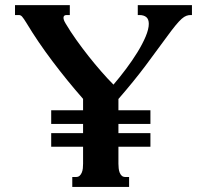

<svg xmlns="http://www.w3.org/2000/svg" viewBox="-20 -736 795 756"><path d="M473.6 -39.1H488.3V0H264.6V-39.1H279.3Q288.1 -39.1 293.5 -43.9Q298.8 -48.8 302 -56.4Q305.2 -64 306.2 -73.2Q307.1 -82.5 307.1 -91.3V-158.2H181.6V-211.9H307.1V-248H181.6V-301.8H307.1V-346.7Q244.1 -418.5 186.5 -494.9Q128.9 -571.3 85.4 -643.6Q79.1 -653.8 74.7 -660.4Q70.3 -667 66.9 -670.7Q63.5 -674.3 60.5 -675.5Q57.6 -676.8 54.2 -676.8H39.1V-715.8H254.9V-676.8H242.2Q230 -676.8 230 -666Q230 -662.1 231.9 -656.5Q233.9 -650.9 238.3 -643.6Q256.8 -612.3 280.3 -579.3Q303.7 -546.4 328.6 -514.9Q353.5 -483.4 378.7 -454.6Q403.8 -425.8 426.8 -402.8Q451.2 -431.2 476.1 -464.4Q501 -497.6 521 -530Q541 -562.5 553.5 -592Q565.9 -621.6 565.9 -642.1Q565.9 -660.2 556.2 -668.5Q546.4 -676.8 528.3 -676.8H522.5V-715.8H735.8V-676.8H730.5Q722.2 -676.8 713.9 -673.8Q705.6 -670.9 695.3 -661.9Q685.1 -652.8 671.4 -636.2Q657.7 -619.6 638.2 -592.8Q599.6 -539.6 553.7 -478.3Q507.8 -417 446.3 -346.2V-301.8H572.3V-248H446.3V-211.9H572.3V-158.2H446.3V-91.3Q446.3 -82.5 447.3 -73.2Q448.2 -64 451.2 -56.4Q454.1 -48.8 459.5 -43.9Q464.8 -39.1 473.6 -39.1Z"/></svg>

Font: Arian AMU Serif
Style: Bold
Weight: 700
Designer: Ruben Hakobyan (Tarumian)
Foundry: Ruben Hakobyan (Tarumian)
Version: Version 1.002